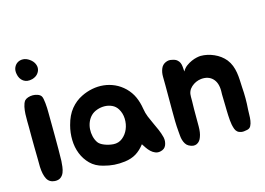

<svg xmlns="http://www.w3.org/2000/svg" viewBox="-94 -878 1468 1062"><g transform="rotate(-15 640.0 -347.0)"><path d="M166 -379Q166 -351 166.5 -316Q167 -281 167 -243.5Q167 -206 167 -169.5Q167 -133 166 -102Q165 -87 163 -69.5Q161 -52 155 -37Q149 -22 136.5 -12.5Q124 -3 103 -4Q72 -6 58.5 -31Q45 -56 43 -101Q43 -124 42.5 -154Q42 -184 41.5 -215Q41 -246 41 -275.5Q41 -305 41 -329Q41 -343 40.5 -363Q40 -383 41 -404Q42 -425 46 -444.5Q50 -464 59 -477Q66 -485 79 -489.5Q92 -494 106.5 -494Q121 -494 134.5 -489Q148 -484 154 -475Q158 -469 160 -458Q162 -447 163.5 -433.5Q165 -420 165.5 -405.5Q166 -391 166 -379ZM128 -581Q97 -573 76.5 -587.5Q56 -602 51 -631Q47 -652 54 -668Q61 -684 75 -692.5Q89 -701 107 -700Q125 -699 143 -686Q160 -674 167.5 -658Q175 -642 172.5 -627Q170 -612 159 -599.5Q148 -587 128 -581Z M371 -421Q401 -436 434 -442.5Q467 -449 499.5 -445.5Q532 -442 562 -428.5Q592 -415 618 -390Q644 -364 658 -333Q672 -302 678 -264Q682 -238 691 -216Q700 -194 710.5 -172Q721 -150 730.5 -128Q740 -106 746 -82Q751 -59 742.5 -37.5Q734 -16 708 -11Q693 -8 679.5 -13.5Q666 -19 655 -29.5Q644 -40 635.5 -52.5Q627 -65 620 -76Q597 -46 570 -29.5Q543 -13 505 -8Q473 -4 444 -6Q415 -8 382 -17Q339 -28 311.5 -55.5Q284 -83 269.5 -119.5Q255 -156 254 -198Q253 -240 264 -281Q278 -335 306 -369Q334 -403 371 -421ZM396 -304Q382 -290 374 -271Q366 -252 364.5 -231Q363 -210 368 -189Q373 -168 384 -152Q394 -138 418 -128.5Q442 -119 468 -117Q498 -115 520.5 -133Q543 -151 554.5 -178.5Q566 -206 565 -237.5Q564 -269 548 -295Q536 -314 516.5 -323Q497 -332 475 -332.5Q453 -333 431.5 -325.5Q410 -318 396 -304Z M830 -357Q830 -380 829.5 -406Q829 -432 838 -453Q846 -472 864.5 -480.5Q883 -489 901 -484Q919 -481 929 -473Q939 -465 943.5 -454.5Q948 -444 949 -430.5Q950 -417 951 -404Q961 -422 976 -433Q991 -444 1007 -451Q1023 -458 1037.5 -461Q1052 -464 1060 -464Q1098 -464 1135.5 -447.5Q1173 -431 1198 -401Q1212 -383 1219.5 -363.5Q1227 -344 1230.5 -323Q1234 -302 1235 -280.5Q1236 -259 1237 -237Q1242 -173 1237 -110Q1236 -97 1236 -80Q1236 -63 1233.5 -46.5Q1231 -30 1224.5 -17.5Q1218 -5 1203 -2Q1182 3 1168.5 0.5Q1155 -2 1147 -9Q1139 -16 1135 -27Q1131 -38 1128 -52Q1126 -63 1124.5 -77.5Q1123 -92 1122.5 -107Q1122 -122 1121.5 -136.5Q1121 -151 1121 -163Q1121 -182 1120 -205Q1119 -228 1120 -248Q1120 -295 1095.5 -319.5Q1071 -344 1029 -340Q997 -336 973 -314.5Q949 -293 950 -259Q950 -246 950 -235Q950 -224 949.5 -213Q949 -202 949 -189Q949 -176 949 -160Q949 -127 949 -90.5Q949 -54 940 -31Q932 -7 913 2Q894 11 868 -3Q857 -9 850.5 -19.5Q844 -30 840.5 -42Q837 -54 836 -66.5Q835 -79 834 -90Q831 -123 830.5 -151.5Q830 -180 830 -213Z"/></g></svg>

Font: Jua
Style: Regular
Weight: 400
Version: Version 1.001